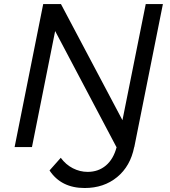

<svg xmlns="http://www.w3.org/2000/svg" viewBox="-20 -720 834 940"><path d="M693.5 -700H777.5L637.5 0H637Q618.5 93.5 553.5 147Q488.5 200.5 394.5 200.5Q279.5 200.5 222.5 114.5L277.5 52.5Q302 86 336.8 103.8Q371.5 121.5 409 121.5Q461.5 121.5 498.5 90.2Q535.5 59 551 0H550L250 -568L136.5 0H51.5L191.5 -700H278.5L579.5 -131.5Z"/></svg>

Font: Argentum Sans Light
Style: Italic
Weight: 300
Italic angle: -11.3°
Designer: Julieta Ulanovsky (font), Owen Earl (portions from Jones font), Cristiano Sobral (main changes and remaster)
Foundry: Julieta Ulanovsky (font), Owen Earl (portions from Jones font), Cristiano Sobral (main changes and remaster)
Version: Version 3.127